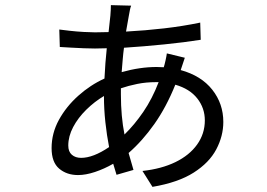

<svg xmlns="http://www.w3.org/2000/svg" viewBox="-20 -683 1040 748"><path d="M598 -363H588Q549 -363 514.5 -356Q480 -349 451 -339V-315Q451 -272 454.5 -233Q458 -194 465 -159Q504 -197 538.5 -247.5Q573 -298 598 -363ZM700 -458 684 -410Q764 -388 807 -333.5Q850 -279 850 -208Q850 -153 822.5 -101Q795 -49 734.5 -10.5Q674 28 574 45L535 -17Q609 -25 663.5 -51.5Q718 -78 748 -120Q778 -162 778 -214Q778 -262 748.5 -299.5Q719 -337 663 -353Q628 -266 581.5 -200Q535 -134 481 -87L500 -21L434 -2L421 -45Q386 -25 350 -13Q314 -1 284 -1Q240 -1 210.5 -26Q181 -51 181 -106Q181 -164 209.5 -216Q238 -268 285 -310Q332 -352 387 -377Q390 -440 396 -495L350 -494Q332 -494 306.5 -495Q281 -496 255.5 -497.5Q230 -499 213 -500L211 -568Q226 -566 252.5 -563Q279 -560 306.5 -558.5Q334 -557 350 -557L403 -558L410 -622Q411 -633 411.5 -644.5Q412 -656 412 -663L491 -661Q488 -654 486 -643.5Q484 -633 482 -622L471 -560Q546 -564 619.5 -572.5Q693 -581 760 -595L762 -528Q699 -518 619.5 -510Q540 -502 463 -497Q460 -475 458 -450.5Q456 -426 454 -402Q525 -422 590 -422L618 -421Q621 -430 625 -448Q629 -466 630 -475ZM385 -309Q348 -287 316 -255.5Q284 -224 265 -188Q246 -152 246 -116Q246 -92 260 -80Q274 -68 296 -68Q343 -68 405 -110Q396 -156 390.5 -207Q385 -258 385 -307Z"/></svg>

Font: Go Noto Kurrent-Regular
Style: Regular
Weight: 400
Designer: Monotype Design Team
Foundry: Monotype Imaging Inc.
Version: Version 2.012; ttfautohint (v1.8.4.7-5d5b)